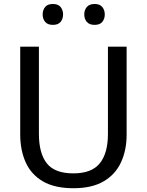

<svg xmlns="http://www.w3.org/2000/svg" viewBox="-20 -949 750 978"><path d="M354 9.8Q258.8 9.8 199 -24.9Q139.2 -59.6 111.1 -121.6Q83 -183.6 83 -264.6V-711.4H178.2V-267.1Q178.2 -168.5 218.3 -117.2Q258.3 -65.9 354 -65.9Q446.8 -65.9 488.3 -117.2Q529.8 -168.5 529.8 -267.1V-711.4H625V-263.2Q625 -184.1 596.4 -122.3Q567.9 -60.5 508.1 -25.4Q448.2 9.8 354 9.8ZM461.9 -822.3Q435.1 -822.3 422.1 -837.6Q409.2 -853 409.2 -875.5Q409.2 -897.5 421.9 -913.1Q434.6 -928.7 461.9 -928.7Q488.8 -928.7 501.2 -913.1Q513.7 -897.5 513.7 -875.5Q513.7 -853 501.2 -837.6Q488.8 -822.3 461.9 -822.3ZM249.5 -822.3Q222.7 -822.3 210 -837.6Q197.3 -853 197.3 -875.5Q197.3 -897.5 209.7 -913.1Q222.2 -928.7 249.5 -928.7Q276.4 -928.7 288.8 -913.1Q301.3 -897.5 301.3 -875.5Q301.3 -853 288.8 -837.6Q276.4 -822.3 249.5 -822.3Z"/></svg>

Font: Comme
Style: Regular
Weight: 400
Designer: Vernon Adams
Foundry: Vernon Adams
Version: Version 1.000;gftools[0.9.27]